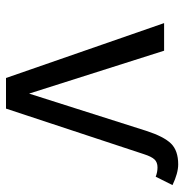

<svg xmlns="http://www.w3.org/2000/svg" viewBox="-7 -607 614 640"><g transform="rotate(90 300.0 -287.0)"><path d="M57 -527H149L292 -77L416 -467Q435 -526 458.5 -550Q482 -574 528 -574Q557 -574 597 -555L569 -499Q554 -505 538 -505Q521 -505 511.5 -495Q502 -485 494 -460L342 0H240Z"/></g></svg>

Font: Fira Mono
Style: Regular
Weight: 400
Designer: Carrois Corporate & Edenspiekermann AG
Foundry: Carrois Corporate GbR & Edenspiekermann AG
Version: Version 3.206